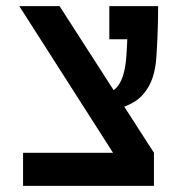

<svg xmlns="http://www.w3.org/2000/svg" viewBox="-20 -606 626 626"><path d="M417.5 0 43 -585.9H174.3L481.9 -107.9V0ZM55.2 0V-107.9H481.9V0ZM285.2 -244.6 291.5 -296.4Q343.3 -296.4 365.5 -327.1Q387.7 -357.9 392.1 -424.3Q395 -463.4 395.8 -505.4Q396.5 -547.4 396.5 -585.9H495.6Q495.6 -560.1 494.9 -530.5Q494.1 -501 492.9 -473.4Q491.7 -445.8 490.2 -425.3Q486.8 -366.7 468.5 -331.1Q450.2 -295.4 421.9 -276.6Q393.6 -257.8 358.2 -251.2Q322.8 -244.6 285.2 -244.6ZM336.4 -478V-585.9H491.2L466.8 -478Z"/></svg>

Font: Cascadia Mono Medium
Style: Regular
Weight: 500
Monospace: yes
Designer: Aaron Bell
Foundry: Saja Typeworks
Version: Version 2407.024